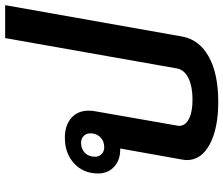

<svg xmlns="http://www.w3.org/2000/svg" viewBox="-81 -777 868 746"><g transform="rotate(-90 353.0 -404.0)"><path d="M706 -818 584 -130Q572 -64 506 -27Q440 10 330 10Q227 10 165.5 -23Q104 -56 104 -112Q104 -118 106 -130L149 -371H144Q103 -371 77.5 -395Q52 -419 52 -457Q52 -514 91 -550Q130 -586 191 -586Q239 -586 267.5 -561Q296 -536 296 -494Q296 -478 294 -470L238 -150Q237 -147 237 -142Q237 -118 264 -104Q291 -90 339 -90Q390 -90 422.5 -106Q455 -122 460 -150L578 -818ZM208 -487Q208 -503 197.5 -513Q187 -523 171 -523Q147 -523 132 -508Q117 -493 117 -469Q117 -453 127.5 -443Q138 -433 154 -433Q178 -433 193 -448.5Q208 -464 208 -487Z"/></g></svg>

Font: Sarabun
Style: Bold Italic
Weight: 700
Italic angle: -10°
Designer: Suppakit Chalermlarp | Katatrad Co.,Ltd.
Foundry: Cadson Demak Co.,Ltd.
Version: Version 1.000; ttfautohint (v1.6)